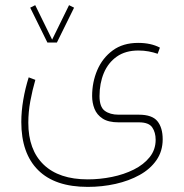

<svg xmlns="http://www.w3.org/2000/svg" viewBox="-20 -482 717 748"><path d="M164.6 -316.4 97.7 -452.1 117.2 -461.9 183.1 -327.6 249 -461.9 268.6 -452.1 201.7 -316.4ZM321.8 246.1Q194.3 246.1 128.7 180.9Q63 115.7 63 -6.8Q63 -48.3 70.6 -92.8Q78.1 -137.2 91.8 -180.7L117.7 -170.9Q106 -130.4 98.1 -87.9Q90.3 -45.4 90.3 -3.9Q90.3 102.1 150.1 159.4Q210 216.8 321.8 216.8Q369.1 216.8 416 207.3Q462.9 197.8 501.5 178.5Q540 159.2 563.2 130.1Q586.4 101.1 586.4 62.5Q586.4 33.7 573 14.2Q559.6 -5.4 521 -5.4H441.9Q402.3 -5.4 379.9 -20Q357.4 -34.7 348.1 -58.1Q338.9 -81.5 338.9 -107.9Q338.9 -162.1 359.1 -209.2Q379.4 -256.3 419.2 -285.6Q459 -314.9 518.1 -314.9Q568.4 -314.9 603 -296.4L594.2 -272.5Q577.6 -278.3 559.1 -281.7Q540.5 -285.2 519 -285.2Q468.8 -285.2 435.1 -261.5Q401.4 -237.8 384.5 -197.5Q367.7 -157.2 367.7 -107.4Q367.7 -65.4 388.2 -50.3Q408.7 -35.2 441.9 -35.2H521Q572.8 -35.2 593.3 -9.8Q613.8 15.6 613.8 60.5Q613.8 106.9 589.6 141.8Q565.4 176.8 523.9 199.7Q482.4 222.7 430.2 234.4Q377.9 246.1 321.8 246.1Z"/></svg>

Font: Vazirmatn UI NL Thin
Style: Regular
Weight: 100
Designer: Saber Rastikerdar
Foundry: Saber Rastikerdar
Version: Version 33.003